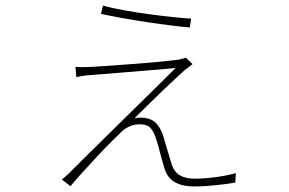

<svg xmlns="http://www.w3.org/2000/svg" viewBox="-20 -640 1040 692"><path d="M351 -620Q382 -611 427 -603Q472 -595 520 -588.5Q568 -582 608 -578Q648 -574 669 -573L664 -541Q639 -543 598.5 -548Q558 -553 511 -560Q464 -567 420 -575Q376 -583 344 -590ZM674 -409Q667 -404 660.5 -398.5Q654 -393 649 -390Q643 -385 620.5 -364.5Q598 -344 568.5 -315.5Q539 -287 511 -259.5Q483 -232 465 -214Q469 -215 475 -215.5Q481 -216 486 -216Q524 -216 543 -195.5Q562 -175 570 -144Q574 -131 579.5 -111.5Q585 -92 591 -73.5Q597 -55 600 -44Q609 -19 629.5 -7.5Q650 4 681 4Q702 4 730.5 1.5Q759 -1 786 -6Q813 -11 830 -16L828 18Q816 20 799.5 22.5Q783 25 763 27Q743 29 721.5 30.5Q700 32 679 32Q638 32 610 16.5Q582 1 571 -39Q567 -52 561.5 -72Q556 -92 551 -111.5Q546 -131 542 -141Q535 -164 523 -178Q511 -192 483 -192Q466 -192 449.5 -185.5Q433 -179 419 -166Q407 -155 382 -130Q357 -105 328 -74Q299 -43 273.5 -14.5Q248 14 234 31L203 7Q209 2 214.5 -2.5Q220 -7 227 -14Q255 -42 294 -80.5Q333 -119 376.5 -162Q420 -205 464 -248Q508 -291 546.5 -329Q585 -367 613 -395Q596 -393 565.5 -390.5Q535 -388 498.5 -385Q462 -382 425.5 -379Q389 -376 359.5 -373.5Q330 -371 314 -370Q297 -369 282.5 -367Q268 -365 255 -362L252 -399Q264 -398 279.5 -398Q295 -398 311 -399Q326 -400 357 -402Q388 -404 427 -407Q466 -410 505 -413Q544 -416 575.5 -419.5Q607 -423 623 -425Q632 -427 638.5 -428.5Q645 -430 650 -432Z"/></svg>

Font: Noto Sans TC
Style: Regular
Weight: 100
Designer: Ryoko NISHIZUKA 西塚涼子 (kana, bopomofo & ideographs); Paul D. Hunt (Latin, Greek & Cyrillic); Sandoll Communications 산돌커뮤니
Foundry: Adobe
Version: Version 2.004;hotconv 1.0.118;makeotfexe 2.5.65603